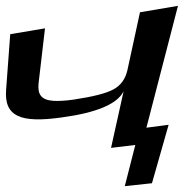

<svg xmlns="http://www.w3.org/2000/svg" viewBox="-41 -518 634 657"><path d="M169 -116C289 -132 361 -162 382 -206L339 -12L422 -22L386 119L479 109L536 -91L460 -81L568 -498L438 -476L395 -278C388 -248 373 -226 347 -212C321 -198 276 -187 210 -177C182 -173 159 -172 141 -173C101 -176 87 -194 91 -233L113 -421L-6 -401L-20 -212C-28 -117 33 -97 169 -116Z"/></svg>

Font: Gamestation Warped
Style: Italic
Weight: 400
Designer: Jonas Hecksher
Foundry: Jonas Hecksher, Playtypeª, e-types AS
Version: Version 1.003